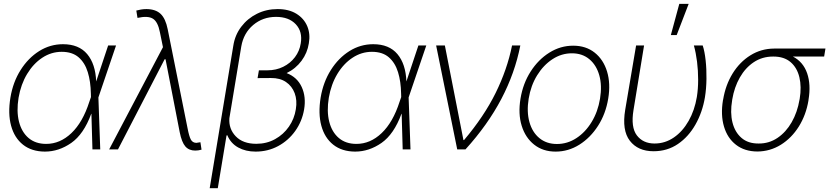

<svg xmlns="http://www.w3.org/2000/svg" viewBox="-20 -785 4358 1009"><path d="M215.8 11.7Q146 11.2 100.8 -24.7Q55.7 -60.5 38.3 -124.3Q21 -188 34.7 -272Q48.3 -354 88.4 -417.2Q128.4 -480.5 186 -516.6Q243.7 -552.7 311 -552.7Q394.5 -552.7 438.2 -500.7Q481.9 -448.7 485.4 -356.9L548.3 -545.9H589.8L497.1 -272.9L506.8 0H465.8L460.4 -187H459.5Q419.9 -79.6 354.5 -33.9Q289.1 11.7 215.8 11.7ZM458 -274.9 457.5 -293.5Q456.5 -356 441.4 -405.5Q426.3 -455.1 393.1 -483.9Q359.9 -512.7 304.2 -512.7Q249.5 -512.7 202.4 -481.7Q155.3 -450.7 122.6 -396.5Q89.8 -342.3 77.6 -271.5Q65.9 -200.2 79.8 -145.5Q93.8 -90.8 130.1 -59.8Q166.5 -28.8 222.7 -28.8Q295.9 -28.8 355.5 -85.7Q415 -142.6 449.2 -249.5Z M1005.9 6.3Q973.1 6.3 954.1 -15.4Q935.1 -37.1 924.3 -90.8L850.1 -472.7V-473.6H845.2L600.1 0H553.7L836.4 -537.1L820.3 -615.7Q809.6 -670.9 783.2 -687Q756.8 -703.1 702.6 -690.9L696.3 -729.5Q706.5 -732.4 720.7 -734.9Q734.9 -737.3 750 -737.3Q797.9 -736.8 824 -712.2Q850.1 -687.5 861.3 -631.3L965.8 -110.4Q973.6 -69.3 982.7 -52Q991.7 -34.7 1011.7 -34.2Q1021.5 -35.2 1033.2 -37.6L1039.1 1.5Q1022.9 6.3 1005.9 6.3Z M1439 -737.3Q1497.6 -737.3 1537.4 -712.9Q1577.1 -688.5 1594.5 -647.7Q1611.8 -606.9 1603 -557.1Q1595.2 -506.8 1564.7 -465.6Q1534.2 -424.3 1486.3 -400.9Q1542 -379.4 1565.7 -327.4Q1589.4 -275.4 1578.1 -209.5Q1567.4 -147 1531.5 -96.7Q1495.6 -46.4 1441.7 -17.3Q1387.7 11.7 1323.2 11.7Q1271 11.7 1231.7 -10Q1192.4 -31.7 1174.3 -74.7L1170.4 -72.8L1124.5 204.1H1082L1206.1 -544.9Q1214.8 -601.1 1247.8 -644.5Q1280.8 -688 1330.3 -712.6Q1379.9 -737.3 1439 -737.3ZM1340.3 -413.6V-415.5H1385.3Q1431.2 -415.5 1468.5 -434.1Q1505.9 -452.6 1530 -484.6Q1554.2 -516.6 1560.5 -557.1Q1570.8 -618.7 1534.4 -657.5Q1498 -696.3 1430.7 -696.3Q1361.3 -696.3 1310.8 -653.8Q1260.3 -611.3 1248 -541L1185.5 -164.1Q1181.2 -107.9 1219 -68.6Q1256.8 -29.3 1327.1 -29.3Q1381.3 -29.3 1425.5 -53.7Q1469.7 -78.1 1498.3 -119.4Q1526.9 -160.6 1534.7 -210.9Q1542.5 -257.8 1528.6 -295.2Q1514.6 -332.5 1482.9 -354Q1451.2 -375.5 1403.8 -375L1333.5 -374.5L1334 -376.5L1334.5 -379.9Z M1846.2 11.7Q1776.4 11.2 1731.2 -24.7Q1686 -60.5 1668.7 -124.3Q1651.4 -188 1665 -272Q1678.7 -354 1718.8 -417.2Q1758.8 -480.5 1816.4 -516.6Q1874 -552.7 1941.4 -552.7Q2024.9 -552.7 2068.6 -500.7Q2112.3 -448.7 2115.7 -356.9L2178.7 -545.9H2220.2L2127.4 -272.9L2137.2 0H2096.2L2090.8 -187H2089.8Q2050.3 -79.6 1984.9 -33.9Q1919.4 11.7 1846.2 11.7ZM2088.4 -274.9 2087.9 -293.5Q2086.9 -356 2071.8 -405.5Q2056.6 -455.1 2023.4 -483.9Q1990.2 -512.7 1934.6 -512.7Q1879.9 -512.7 1832.8 -481.7Q1785.6 -450.7 1752.9 -396.5Q1720.2 -342.3 1708 -271.5Q1696.3 -200.2 1710.2 -145.5Q1724.1 -90.8 1760.5 -59.8Q1796.9 -28.8 1853 -28.8Q1926.3 -28.8 1985.8 -85.7Q2045.4 -142.6 2079.6 -249.5Z M2382.8 0 2272 -545.9H2317.9L2415.5 -48.8H2418.5Q2523.9 -173.3 2584.7 -296.6Q2645.5 -419.9 2670.9 -545.9H2714.4Q2686 -400.9 2614.7 -265.1Q2543.5 -129.4 2426.3 0Z M2899.9 11.7Q2833.5 11.7 2787.4 -24.7Q2741.2 -61 2721.7 -123.8Q2702.1 -186.5 2715.3 -266.6Q2728.5 -346.7 2768.8 -409.4Q2809.1 -472.2 2867.2 -508.5Q2925.3 -544.9 2992.2 -544.9Q3059.1 -544.9 3105 -508.5Q3150.9 -472.2 3170.2 -409.2Q3189.5 -346.2 3176.3 -266.6Q3163.1 -186.5 3122.8 -123.8Q3082.5 -61 3024.7 -24.7Q2966.8 11.7 2899.9 11.7ZM2906.7 -28.3Q2961.9 -28.3 3009 -59.1Q3056.2 -89.8 3089.1 -143.8Q3122.1 -197.8 3133.3 -266.6Q3144.5 -335.4 3129.4 -389.2Q3114.3 -442.9 3077.1 -473.9Q3040 -504.9 2985.4 -504.9Q2930.7 -504.9 2883.3 -473.9Q2835.9 -442.9 2802.7 -389.2Q2769.5 -335.4 2758.3 -266.6Q2747.1 -197.8 2762.2 -143.8Q2777.3 -89.8 2814.7 -59.1Q2852.1 -28.3 2906.7 -28.3Z M3322.8 -545.9H3364.7L3309.1 -206.1Q3294.4 -116.2 3326.9 -73.5Q3359.4 -30.8 3419.9 -30.8Q3475.1 -30.8 3521.2 -62.5Q3567.4 -94.2 3598.9 -149.7Q3630.4 -205.1 3642.1 -275.4Q3648.9 -317.9 3648.9 -366Q3648.9 -414.1 3643.1 -460.9Q3637.2 -507.8 3626.5 -545.9H3672.9Q3683.1 -515.1 3688.2 -468.3Q3693.4 -421.4 3692.6 -370.1Q3691.9 -318.8 3684.6 -273.9Q3671.4 -195.3 3635 -130.9Q3598.6 -66.4 3542.7 -28.3Q3486.8 9.8 3414.6 9.8Q3332.5 9.8 3290 -45.2Q3247.6 -100.1 3265.6 -208ZM3505.4 -600.6 3549.8 -764.6H3599.1L3536.1 -600.6Z M3779.3 -258.3 3780.3 -262.2Q3793 -338.9 3830.3 -399.2Q3867.7 -459.5 3923.8 -494.4Q3980 -529.3 4048.3 -529.8H4317.9L4311 -487.8H4147Q4201.2 -459.5 4221.7 -399.9Q4242.2 -340.3 4229 -261.2L4228.5 -256.3Q4215.8 -180.7 4178 -120.1Q4140.1 -59.6 4083.7 -24.4Q4027.3 10.7 3960 11.2Q3892.6 10.7 3847.7 -24.2Q3802.7 -59.1 3784.7 -119.9Q3766.6 -180.7 3779.3 -258.3ZM3828.1 -262.2 3827.6 -258.3Q3816.4 -192.9 3829.3 -141.4Q3842.3 -89.8 3877 -60.1Q3911.6 -30.3 3966.8 -30.8Q4021.5 -30.3 4065.9 -60.3Q4110.4 -90.3 4140.4 -142.6Q4170.4 -194.8 4181.6 -261.2L4182.6 -266.1Q4192.9 -328.6 4180.9 -378.9Q4168.9 -429.2 4134.8 -458.5Q4100.6 -487.8 4044.9 -487.8H4042.5Q3985.8 -487.8 3941.4 -458.3Q3897 -428.7 3867.9 -377.7Q3838.9 -326.7 3828.1 -262.2Z"/></svg>

Font: Inter Display Extra Light
Style: Italic
Weight: 200
Italic angle: -9.39999°
Designer: Rasmus Andersson
Foundry: rsms
Version: Version 4.000;git-4fc901f